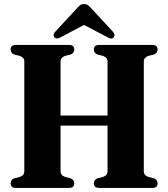

<svg xmlns="http://www.w3.org/2000/svg" viewBox="-20 -920 823 940"><path d="M276.5 -81Q276.5 -61.5 299.5 -53.5L326 -47Q343.5 -39.5 343.5 -22.5Q343.5 0 318 0H57.5Q32 0 32 -22.5Q32 -39.5 49.5 -47L76 -53.5Q99 -61.5 99 -81V-619.5Q99 -638.5 76.5 -646.5L49.5 -653Q32 -660.5 32 -677.5Q32 -700 57.5 -700H318Q343.5 -700 343.5 -677.5Q343.5 -660.5 326 -653L299 -646.5Q276.5 -638.5 276.5 -619.5V-354.5H506.5V-619.5Q506.5 -638.5 484 -646.5L457 -653Q439.5 -660.5 439.5 -677.5Q439.5 -700 465 -700H726Q751.5 -700 751.5 -677.5Q751.5 -660.5 734 -653L706.5 -646.5Q684 -638.5 684 -619.5V-81Q684 -61.5 707 -53.5L734 -47Q751.5 -39.5 751.5 -22.5Q751.5 0 726 0H465Q439.5 0 439.5 -22.5Q439.5 -39.5 457 -47L483.5 -53.5Q506.5 -61.5 506.5 -81V-305H276.5ZM278 -738Q258.5 -726 247.5 -736Q243 -740 242.5 -747.5Q242 -755 249.5 -763.5L353 -875.5Q363 -887 371 -893.5Q379 -900 391.5 -900Q404 -900 412 -893.5Q420 -887 430.5 -875.5L534 -763.5Q541 -755 540.5 -747.5Q540 -740 535.5 -736Q524.5 -725.5 505.5 -738L391.5 -798Z"/></svg>

Font: Fraunces 144pt S050
Style: Bold
Weight: 700
Version: Version 1.000; ttfautohint (v1.8.3)